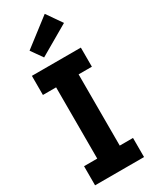

<svg xmlns="http://www.w3.org/2000/svg" viewBox="-262 -1098 914 1153"><g transform="rotate(-30 195.0 -521.5)"><path d="M25.5 -626.5V-759H365V-626.5H273V-132.5H365V0H25.5V-132.5H117V-626.5ZM278.5 -1043 351.5 -938 144.5 -818 89 -897Z"/></g></svg>

Font: Hepta Slab ExtraLight
Style: Bold
Weight: 700
Version: Version 1.102